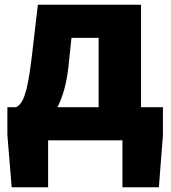

<svg xmlns="http://www.w3.org/2000/svg" viewBox="-20 -589 716 806"><path d="M182 0H494V197H647L664 -22V-139H572V-569H139L113 -347C94 -188 75 -154 48 -139H11V-22L29 197H182ZM221 -139C243 -181 259 -236 267 -306L280 -430H394V-139Z"/></svg>

Font: Noto Sans HK Black
Style: Regular
Weight: 900
Designer: Ryoko NISHIZUKA 西塚涼子 (kana, bopomofo & ideographs); Paul D. Hunt (Latin, Greek & Cyrillic); Sandoll Communications 산돌커뮤니
Foundry: Adobe
Version: Version 2.004;hotconv 1.0.118;makeotfexe 2.5.65603